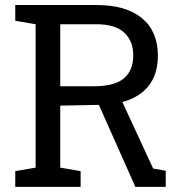

<svg xmlns="http://www.w3.org/2000/svg" viewBox="-20 -730 716 750"><path d="M39.6 0V-61.5L119.1 -75.2V-635.3L39.6 -648.9V-710.4H356.4Q472.7 -710.4 534.7 -658.9Q596.7 -607.4 596.7 -512.7Q596.7 -439.5 560.1 -394Q523.4 -348.6 458 -331.5L578.1 -71.8L627.4 -63V0H508.8L366.2 -320.3L215.3 -317.4V-75.2L294.9 -61.5V0ZM215.3 -393.1H346.7Q427.2 -393.1 463.9 -423.8Q500.5 -454.6 500.5 -513.7Q500.5 -569.8 465.3 -602.5Q430.2 -635.3 356.4 -635.3H215.3Z"/></svg>

Font: Roboto Slab
Style: Regular
Weight: 400
Designer: Google
Version: Version 2.000; ttfautohint (v1.8.1.43-b0c9)